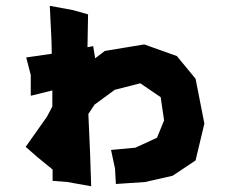

<svg xmlns="http://www.w3.org/2000/svg" viewBox="-20 -608 806 661"><path d="M151.4 -587.9 157.2 -469.7 158.2 -422.9 70.3 -410.2 85.9 -349.6V-278.3L157.2 -295.9L160.2 -296.9V-241.2L141.6 -206.1L68.4 -102.5L108.4 -67.4L161.1 -24.4V14.6L211.9 18.6L293.9 33.2L290 -84L284.2 -215.8L305.7 -248L375 -298.8L462.9 -321.3L533.2 -273.4L544.9 -193.4L520.5 -133.8L446.3 -99.6L362.3 -91.8L376 -27.3L378.9 25.4L479.5 18.6L574.2 -2.9L653.3 -55.7L683.6 -182.6L653.3 -336.9L588.9 -415L476.6 -455.1L340.8 -432.6L307.6 -407.2L300.8 -449.2L281.2 -445.3V-446.3L283.2 -558.6L231.4 -573.2Z"/></svg>

Font: MaokenAssortedSans-TC
Style: Regular
Weight: 500
Version: Version 0.83